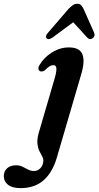

<svg xmlns="http://www.w3.org/2000/svg" viewBox="-140 -722 509 992"><path d="M278.5 -334.5 153.5 93Q130.5 170 84.5 210Q38.5 250 -33.5 250Q-76 250 -98.2 232.8Q-120.5 215.5 -120.5 188Q-120.5 164 -103.8 148Q-87 132 -57 132Q-38 132 -23.2 139.5Q-8.5 147 5.5 154.2Q19.5 161.5 35.5 161.5Q54.5 161.5 68.5 147.2Q82.5 133 84 109Q84.5 98 77.8 86Q71 74 63.5 58.5Q56 43 53.5 21.2Q51 -0.5 59 -31.5L139.5 -307Q151 -344 151.5 -364.8Q152 -385.5 135 -385.5Q126 -385.5 115.8 -379.2Q105.5 -373 91.5 -358.5Q78 -350 67 -354Q59.5 -358 58.5 -367Q57.5 -376 65 -387Q85.5 -423.5 127.2 -450.2Q169 -477 216 -477Q272.5 -477 286.2 -440.5Q300 -404 278.5 -334.5ZM130.7 -527.5Q110.3 -513.5 100.4 -525Q92.1 -536 109.5 -554.5L214.1 -676Q226.1 -688.5 236.5 -695.5Q246.9 -702.5 259.3 -702.5Q271.8 -702.5 278.6 -695.5Q285.5 -688.5 291.7 -676L345.7 -554.5Q349.8 -545 347.7 -537.2Q345.7 -529.5 339.8 -525Q333.6 -520 325.7 -520.2Q317.8 -520.5 311.2 -527.5L238.2 -607Z"/></svg>

Font: Fraunces 9pt SemiBold
Style: Italic
Weight: 600
Italic angle: -16°
Version: Version 1.000;[b76b70a41]